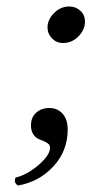

<svg xmlns="http://www.w3.org/2000/svg" viewBox="-20 -432 281 590"><path d="M188 -34.2Q188 31.7 144.3 79.1Q100.6 126.5 35.2 138.2Q21 128.9 27.8 113.8Q64.5 104.5 99.1 74.5Q133.8 44.4 133.8 22Q133.8 14.2 127.7 9.3Q121.6 4.4 113 1.2Q104.5 -2 95.9 -6.3Q87.4 -10.7 81.3 -21Q75.2 -31.2 75.2 -46.9Q75.2 -71.3 91.1 -85.7Q106.9 -100.1 131.8 -100.1Q156.7 -100.1 172.4 -82.5Q188 -64.9 188 -34.2ZM126 -348.1Q126 -371.6 146 -391.8Q166 -412.1 192.9 -412.1Q212.9 -412.1 227.1 -398.9Q241.2 -385.7 241.2 -366.2Q241.2 -340.8 221.2 -320.3Q201.2 -299.8 173.8 -299.8Q153.8 -299.8 139.9 -314Q126 -328.1 126 -348.1Z"/></svg>

Font: Common Serif News
Style: Italic
Weight: 450
Italic angle: -12°
Designer: Philipp H. Poll, Khaled Hosny
Foundry: Stefan Peev, Context Ltd.
Version: Version 1.026